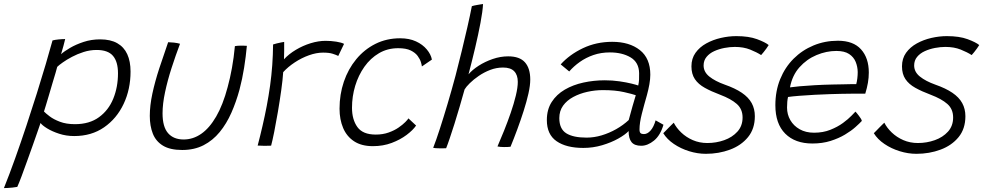

<svg xmlns="http://www.w3.org/2000/svg" viewBox="-97 -742 5008 978"><path d="M-77 216Q-48.5 145 -19.5 63.8Q9.5 -17.5 37.5 -101.8Q65.5 -186 90.5 -265.8Q115.5 -345.5 136 -415Q156.5 -484.5 170.5 -536Q183.5 -539.5 201.8 -541.2Q220 -543 235 -543Q233 -532.5 226.2 -508.2Q219.5 -484 214 -466Q230 -480.5 259.8 -498Q289.5 -515.5 329 -528.5Q368.5 -541.5 413 -541.5Q466 -541.5 500.2 -522Q534.5 -502.5 551.2 -466Q568 -429.5 568 -377.5Q568 -287.5 532.8 -212.8Q497.5 -138 433.2 -93.5Q369 -49 281 -49Q240 -49 204.2 -60.8Q168.5 -72.5 143.2 -88Q118 -103.5 109.5 -115.5Q106 -105 95.5 -75Q85 -45 70.8 -4.5Q56.5 36 41.2 78.2Q26 120.5 12.8 156Q-0.5 191.5 -9 210Q-20 212 -33.8 213.5Q-47.5 215 -59 215.5Q-70.5 216 -77 216ZM285 -109.5Q358.5 -109.5 407.2 -145Q456 -180.5 480 -239.5Q504 -298.5 504 -368.5Q504 -427.5 478.5 -457.5Q453 -487.5 395 -487.5Q361.5 -487.5 329.2 -477.2Q297 -467 269.8 -452.5Q242.5 -438 222.8 -424Q203 -410 194.5 -401.5Q193 -393.5 186 -370.8Q179 -348 170.2 -318.2Q161.5 -288.5 152.5 -258Q143.5 -227.5 136.5 -204.5Q129.5 -181.5 127 -174Q135.5 -165 155.8 -149.5Q176 -134 208.2 -121.8Q240.5 -109.5 285 -109.5Z M1099.5 -507Q1104 -508 1112.5 -508.8Q1121 -509.5 1129.5 -509.5Q1137.5 -509.5 1147 -509.2Q1156.5 -509 1160.5 -508.5Q1155.5 -454 1146.5 -397.2Q1137.5 -340.5 1123 -285.5Q1106 -223 1081.5 -167.5Q1057 -112 1022 -69.2Q987 -26.5 939.8 -2.2Q892.5 22 831 22Q769.5 22 733.2 0Q697 -22 681.5 -61.2Q666 -100.5 666 -151.5Q666 -204 679.2 -265.5Q692.5 -327 714.2 -393.5Q736 -460 759.5 -527Q765.5 -526.5 773.8 -526Q782 -525.5 789 -525Q797.5 -524 805.8 -522.5Q814 -521 820 -519Q797.5 -459.5 777 -396Q756.5 -332.5 743.8 -272.8Q731 -213 731 -164.5Q731 -96 759 -63.8Q787 -31.5 838.5 -31.5Q886.5 -31.5 928.2 -60.5Q970 -89.5 1004.2 -148.5Q1038.5 -207.5 1062.5 -298Q1075 -343.5 1084.5 -395.8Q1094 -448 1099.5 -507Z M1349.5 -440Q1374.5 -467 1410 -488.2Q1445.5 -509.5 1485.2 -521.8Q1525 -534 1561.5 -534Q1589 -534 1616 -529.8Q1643 -525.5 1655.5 -518.5L1626 -457Q1615.5 -462.5 1597.5 -468.2Q1579.5 -474 1548.5 -474Q1514.5 -474 1476.8 -460.5Q1439 -447 1404.5 -424.2Q1370 -401.5 1345.5 -374.5Q1343 -335.5 1335.5 -281.8Q1328 -228 1318.5 -172.2Q1309 -116.5 1299.8 -70.2Q1290.5 -24 1284 0Q1271.5 1 1250.8 0.8Q1230 0.5 1215.5 -0.5Q1228.5 -50 1240.2 -100.8Q1252 -151.5 1261.8 -202.8Q1271.5 -254 1278.8 -306Q1286 -358 1289.8 -410.2Q1293.5 -462.5 1294 -515.5Q1301 -518 1312.5 -520.8Q1324 -523.5 1335 -525.8Q1346 -528 1350.5 -528.5Q1350.5 -509.5 1350.5 -482.5Q1350.5 -455.5 1349.5 -440Z M2022.5 -102.5Q2006.5 -79 1974.2 -54.8Q1942 -30.5 1898.2 -14Q1854.5 2.5 1802.5 2.5Q1744.5 2.5 1706.8 -22.2Q1669 -47 1650.8 -90.2Q1632.5 -133.5 1632.5 -188.5Q1632.5 -261 1654.5 -325.8Q1676.5 -390.5 1717.5 -440.2Q1758.5 -490 1815.2 -518.5Q1872 -547 1941.5 -547Q1987.5 -547 2021.8 -531.2Q2056 -515.5 2077 -490.2Q2098 -465 2103 -438.5L2052 -403.5Q2051.5 -410.5 2047 -425.5Q2042.5 -440.5 2030.5 -457Q2018.5 -473.5 1995 -485Q1971.5 -496.5 1931.5 -496.5Q1877 -496.5 1833.5 -471Q1790 -445.5 1759.2 -402Q1728.5 -358.5 1712.2 -304.5Q1696 -250.5 1696 -193Q1696 -133 1723.5 -94.8Q1751 -56.5 1817 -56.5Q1853 -56.5 1882.5 -67Q1912 -77.5 1933.2 -92.2Q1954.5 -107 1967.5 -120.2Q1980.5 -133.5 1983.5 -139Z M2175.5 13Q2169 13.5 2160 13.5Q2151 13.5 2141.5 13.5Q2131.5 13.5 2122.5 12.8Q2113.5 12 2109.5 11Q2124.5 -27 2143.2 -85Q2162 -143 2182.8 -212.8Q2203.5 -282.5 2223.5 -357Q2240 -420 2255.2 -483Q2270.5 -546 2283.8 -604Q2297 -662 2306.5 -710.5Q2310.5 -712 2318.2 -713.8Q2326 -715.5 2335 -717Q2344 -718.5 2351.8 -719.8Q2359.5 -721 2363.5 -721.5Q2361.5 -684 2350.5 -625.8Q2339.5 -567.5 2323.5 -499.5Q2307.5 -431.5 2289.5 -363.5Q2309 -386.5 2341.2 -407.2Q2373.5 -428 2412.8 -441.5Q2452 -455 2491.5 -455Q2550 -455 2577 -424.5Q2604 -394 2604 -337Q2604 -307 2594.8 -265.8Q2585.5 -224.5 2570.5 -177.5Q2555.5 -130.5 2538 -83.2Q2520.5 -36 2503.5 5.5Q2496.5 6.5 2487.5 6.8Q2478.5 7 2469.5 7Q2451 7 2437 4Q2452.5 -31.5 2470.5 -76.2Q2488.5 -121 2504.5 -167.2Q2520.5 -213.5 2530.5 -255Q2540.5 -296.5 2540.5 -325Q2540.5 -360 2522.2 -379Q2504 -398 2465.5 -398Q2431.5 -398 2399.8 -385.8Q2368 -373.5 2341.5 -355.2Q2315 -337 2296 -318.2Q2277 -299.5 2269.5 -286.5Q2257.5 -243.5 2244.2 -198Q2231 -152.5 2217.8 -110.8Q2204.5 -69 2193.5 -36.5Q2182.5 -4 2175.5 13Z M2874.5 11.5Q2787.5 11.5 2738 -22.8Q2688.5 -57 2688.5 -130.5Q2688.5 -184 2713.2 -222.5Q2738 -261 2780 -285.5Q2822 -310 2875 -321.5Q2928 -333 2983.5 -333Q3022 -333 3058.2 -327.8Q3094.5 -322.5 3120.5 -316Q3146.5 -309.5 3154 -306.5Q3157.5 -322.5 3158.2 -336.8Q3159 -351 3158.5 -369.5Q3157.5 -424.5 3114.8 -449.8Q3072 -475 3009.5 -475Q2964.5 -475 2926 -461.8Q2887.5 -448.5 2856.5 -426.5Q2825.5 -404.5 2802.5 -378L2759 -414Q2804 -464 2872.2 -496.5Q2940.5 -529 3021.5 -529Q3109 -529 3162.2 -487Q3215.5 -445 3215.5 -361.5Q3215.5 -339.5 3210.8 -312.5Q3206 -285.5 3198 -256.5Q3184.5 -210 3172.5 -163Q3160.5 -116 3160.5 -83Q3160.5 -68 3166.2 -63.5Q3172 -59 3183 -59Q3201 -59 3217 -77.2Q3233 -95.5 3242.5 -129L3282.5 -106.5Q3266.5 -52 3234.2 -25.8Q3202 0.5 3169 0.5Q3135 0.5 3120 -18Q3105 -36.5 3105 -74.5Q3088.5 -56.5 3052.5 -36.2Q3016.5 -16 2970 -2.2Q2923.5 11.5 2874.5 11.5ZM2891 -41Q2929 -41 2967.5 -52.5Q3006 -64 3041.8 -84.2Q3077.5 -104.5 3105.5 -130.5Q3116.5 -171.5 3124.8 -200.5Q3133 -229.5 3141.5 -257Q3126.5 -262.5 3081.8 -272.8Q3037 -283 2974 -283Q2934 -283 2894.8 -274.2Q2855.5 -265.5 2823 -248Q2790.5 -230.5 2771.2 -203.8Q2752 -177 2752 -140.5Q2752 -85.5 2787.2 -63.2Q2822.5 -41 2891 -41Z M3498.5 41.5Q3456 41.5 3413.2 28.2Q3370.5 15 3335.5 -8.8Q3300.5 -32.5 3281.5 -63.5Q3287 -68.5 3294 -76Q3301 -83.5 3309 -91.5Q3317 -99.5 3323.8 -106.2Q3330.5 -113 3335 -117Q3348 -91 3373 -67Q3398 -43 3432 -28.2Q3466 -13.5 3506 -13.5Q3551 -13.5 3592 -28Q3633 -42.5 3659.2 -71.5Q3685.5 -100.5 3685.5 -143.5Q3685.5 -186.5 3656 -212.5Q3626.5 -238.5 3571 -259.5Q3525.5 -276.5 3492.8 -294.8Q3460 -313 3442.5 -339Q3425 -365 3425 -404Q3425 -444 3445.8 -473Q3466.5 -502 3500.5 -520.8Q3534.5 -539.5 3574.8 -548.8Q3615 -558 3653.5 -558Q3717 -558 3759 -542.5Q3801 -527 3818.5 -512.5Q3814 -505 3807 -495.2Q3800 -485.5 3793 -476.8Q3786 -468 3780 -461.5Q3757.5 -476 3724 -489.5Q3690.5 -503 3646 -503Q3621 -503 3593.2 -497.8Q3565.5 -492.5 3541.2 -481.5Q3517 -470.5 3502 -452.2Q3487 -434 3487 -408.5Q3487 -375.5 3516.2 -352Q3545.5 -328.5 3594.5 -311Q3647.5 -292.5 3681.5 -269.5Q3715.5 -246.5 3731.8 -217Q3748 -187.5 3748 -150Q3748 -86 3713.2 -43.5Q3678.5 -1 3621.5 20.2Q3564.5 41.5 3498.5 41.5Z M4293 -126Q4282 -114 4260.5 -94.8Q4239 -75.5 4207.2 -56.5Q4175.5 -37.5 4133.8 -24.2Q4092 -11 4041 -11Q3953 -11 3902.8 -61.2Q3852.5 -111.5 3852.5 -206Q3852.5 -278.5 3877 -338.8Q3901.5 -399 3945.2 -442.8Q3989 -486.5 4046.8 -510.5Q4104.5 -534.5 4171.5 -534.5Q4249.5 -534.5 4289 -490.5Q4328.5 -446.5 4328.5 -372.5Q4328.5 -346.5 4324 -320.5Q4319.5 -294.5 4310.5 -265Q4306.5 -265 4288 -265Q4269.5 -265 4242.5 -264.8Q4215.5 -264.5 4186.2 -264Q4157 -263.5 4131 -262.5Q4096 -261.5 4053.8 -259.2Q4011.5 -257 3974 -254Q3936.5 -251 3917 -248Q3912 -226.5 3912 -194Q3912 -159 3928.8 -130Q3945.5 -101 3976.5 -83.5Q4007.5 -66 4049.5 -66Q4095.5 -66 4132.5 -80.8Q4169.5 -95.5 4196.8 -115.5Q4224 -135.5 4240.2 -152.5Q4256.5 -169.5 4260.5 -173.5Q4263 -171 4267.8 -165.2Q4272.5 -159.5 4278 -152.2Q4283.5 -145 4287.8 -138.2Q4292 -131.5 4293 -126ZM3927 -297Q3943 -299.5 3976 -302.5Q4009 -305.5 4052.8 -308Q4096.5 -310.5 4144 -311.5Q4172 -312 4198.5 -312.5Q4225 -313 4243.5 -313.5Q4262 -314 4264.5 -313.5Q4268 -326 4270 -342.8Q4272 -359.5 4272 -375Q4271.5 -402.5 4261.5 -427Q4251.5 -451.5 4228 -467Q4204.5 -482.5 4163 -482.5Q4112.5 -482.5 4062.2 -461.5Q4012 -440.5 3975.2 -399.2Q3938.5 -358 3927 -297Z M4571 41.5Q4528.5 41.5 4485.8 28.2Q4443 15 4408 -8.8Q4373 -32.5 4354 -63.5Q4359.5 -68.5 4366.5 -76Q4373.5 -83.5 4381.5 -91.5Q4389.5 -99.5 4396.2 -106.2Q4403 -113 4407.5 -117Q4420.5 -91 4445.5 -67Q4470.5 -43 4504.5 -28.2Q4538.5 -13.5 4578.5 -13.5Q4623.5 -13.5 4664.5 -28Q4705.5 -42.5 4731.8 -71.5Q4758 -100.5 4758 -143.5Q4758 -186.5 4728.5 -212.5Q4699 -238.5 4643.5 -259.5Q4598 -276.5 4565.2 -294.8Q4532.5 -313 4515 -339Q4497.5 -365 4497.5 -404Q4497.5 -444 4518.2 -473Q4539 -502 4573 -520.8Q4607 -539.5 4647.2 -548.8Q4687.5 -558 4726 -558Q4789.5 -558 4831.5 -542.5Q4873.5 -527 4891 -512.5Q4886.5 -505 4879.5 -495.2Q4872.5 -485.5 4865.5 -476.8Q4858.5 -468 4852.5 -461.5Q4830 -476 4796.5 -489.5Q4763 -503 4718.5 -503Q4693.5 -503 4665.8 -497.8Q4638 -492.5 4613.8 -481.5Q4589.5 -470.5 4574.5 -452.2Q4559.5 -434 4559.5 -408.5Q4559.5 -375.5 4588.8 -352Q4618 -328.5 4667 -311Q4720 -292.5 4754 -269.5Q4788 -246.5 4804.2 -217Q4820.5 -187.5 4820.5 -150Q4820.5 -86 4785.8 -43.5Q4751 -1 4694 20.2Q4637 41.5 4571 41.5Z"/></svg>

Font: Grandstander Thin ExtraLight
Style: Italic
Weight: 250
Italic angle: -15°
Version: Version 1.200